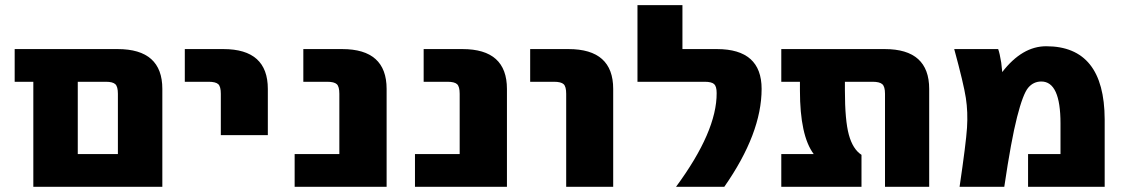

<svg xmlns="http://www.w3.org/2000/svg" viewBox="-20 -712 4299 734"><path d="M270.5 2H107.4V-399.4H36.1V-524.4H429.7Q600.6 -524.4 600.6 -372.1V2ZM430.7 -353.5Q430.7 -380.9 420.9 -390.1Q411.1 -399.4 384.8 -399.4H277.3V-123H430.7Z M686.5 -399.4V-524.4H834Q1003.9 -524.4 1003.9 -372.1V-195.3H824.2V-353.5Q824.2 -380.9 814.5 -390.1Q804.7 -399.4 777.3 -399.4Z M1106.4 2V-123H1277.3V-353.5Q1277.3 -380.9 1267.6 -390.1Q1257.8 -399.4 1230.5 -399.4H1139.6V-524.4H1288.1Q1458 -524.4 1458 -372.1V2Z M1566.4 2V-123H1737.3V-353.5Q1737.3 -380.9 1727.5 -390.1Q1717.8 -399.4 1690.4 -399.4H1599.6V-524.4H1748Q1918 -524.4 1918 -372.1V2Z M2006.8 -399.4V-524.4H2153.3Q2324.2 -524.4 2324.2 -372.1V2H2144.5V-353.5Q2144.5 -380.9 2134.8 -390.1Q2125 -399.4 2097.7 -399.4Z M2564.5 2Q2720.7 -210 2719.7 -356.4Q2719.7 -381.8 2710 -390.6Q2700.2 -399.4 2673.8 -399.4H2417V-692.4H2588.9V-524.4H2720.7Q2891.6 -524.4 2891.6 -372.1Q2891.6 -202.1 2749 2Z M3532.2 2H3363.3V-353.5Q3363.3 -380.9 3353 -390.1Q3342.8 -399.4 3315.4 -399.4H3210V-366.2Q3210 -252 3225.1 -196.8Q3240.2 -141.6 3273.4 -120.1V2H2966.8V-123H3090.8Q3038.1 -193.4 3038.1 -366.2V-399.4H2966.8V-524.4H3362.3Q3532.2 -524.4 3532.2 -372.1Z M3811.5 -436.5Q3887.7 -535.2 3979.5 -535.2Q4202.1 -535.2 4203.1 -255.9V2H3910.2V-123H4034.2V-240.2Q4034.2 -400.4 3960.9 -400.4Q3930.7 -400.4 3910.6 -376.5Q3890.6 -352.5 3868.2 -264.6Q3845.7 -176.8 3819.3 2H3648.4Q3672.9 -164.1 3676.8 -223.6Q3680.7 -283.2 3672.4 -337.4Q3664.1 -391.6 3627.9 -524.4H3795.9Q3801.8 -508.8 3807.6 -472.7Q3810.5 -448.2 3811.5 -436.5Z"/></svg>

Font: Gen Shin Gothic Heavy
Style: Bold
Weight: 900
Designer: [Source Han Sans]
Ryoko NISHIZUKA  (kana & ideographs); Paul D. Hunt (Latin, Greek & Cyrillic); Wenlong ZHANG  (bopomofo
Version: Version 1.002.20150607